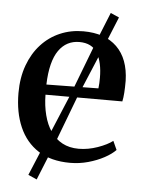

<svg xmlns="http://www.w3.org/2000/svg" viewBox="-53 -683 607 819"><g transform="rotate(5 251.0 -273.5)"><path d="M270.5 11Q188.5 11 134.2 -24Q80 -59 52.8 -121.5Q25.5 -184 25.5 -267Q25.5 -333 45 -386Q64.5 -439 98.8 -476.2Q133 -513.5 179 -533.2Q225 -553 278.5 -553Q371 -553 422.5 -502.8Q474 -452.5 476.5 -358.5Q476.5 -328 475 -306.5Q473.5 -285 470 -269.5H141Q141.5 -222.5 151.8 -182.5Q162 -142.5 181.8 -113.5Q201.5 -84.5 231.5 -68.2Q261.5 -52 301.5 -52Q342 -52 383 -66.5Q424 -81 446.5 -98.5L463.5 -61Q446.5 -43 416 -26.5Q385.5 -10 347.8 0.5Q310 11 270.5 11ZM141 -313 363.5 -316Q365 -326.5 365.5 -338.8Q366 -351 366 -361.5Q366 -427 343 -466.5Q320 -506 265.5 -506Q238.5 -506 216.2 -494.5Q194 -483 177.5 -459.5Q161 -436 151.8 -399.5Q142.5 -363 141 -313ZM135 94 98 77.5 155 -59 246.5 -277.5 343.5 -531 388 -641 424.5 -625 380 -516 276 -268.5 191.5 -45.5Z"/></g></svg>

Font: Merriweather 60pt Medium
Style: Regular
Weight: 500
Version: Version 2.100